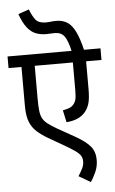

<svg xmlns="http://www.w3.org/2000/svg" viewBox="-68 -940 703 1169"><g transform="rotate(-5 284.0 -356.0)"><path d="M568 -551H474V-380Q474 -329 466.5 -299Q459 -269 441 -246Q404 -198 323 -192L307 -266Q329 -270 344.5 -275.5Q360 -281 370 -292Q382 -304 387.5 -321.5Q393 -339 393 -380V-551H160V-353Q160 -307 163 -278Q166 -249 176 -230Q186 -211 206 -195.5Q226 -180 260 -160L370 -98Q433 -62 459.5 -29.5Q486 3 486 53Q486 93 469.5 128.5Q453 164 439 184L367 142Q380 122 391.5 99.5Q403 77 403 55Q403 36 395 21.5Q387 7 363 -10.5Q339 -28 290 -56L203 -106Q164 -129 136.5 -153.5Q109 -178 95 -212Q79 -248 79 -316V-551H0V-622H568ZM393 -615Q377 -687 357 -713Q337 -739 299 -739Q286 -739 273 -738Q260 -737 247 -737Q212 -737 183.5 -748Q155 -759 131.5 -788.5Q108 -818 88 -873L154 -896Q171 -852 189.5 -830Q208 -808 251 -808Q265 -808 281 -810Q297 -812 315 -812Q352 -812 380 -795Q408 -778 429.5 -735Q451 -692 469 -615Z"/></g></svg>

Font: RS Noto Sans
Style: Regular
Weight: 400
Designer: Monotype Design Team
Foundry: Monotype Imaging Inc.
Version: Version 3.10